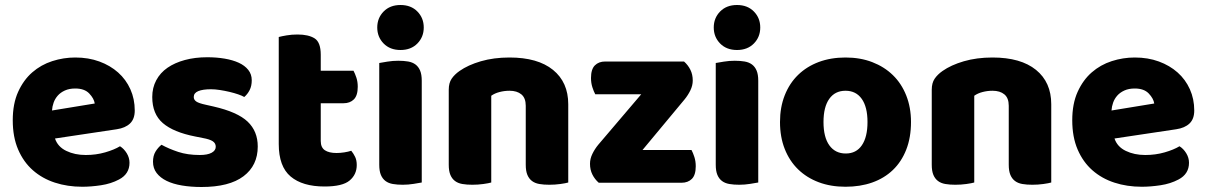

<svg xmlns="http://www.w3.org/2000/svg" viewBox="-20 -731 4827 768"><path d="M309 16Q250 16 199.5 -0.5Q149 -17 111.5 -50Q74 -83 52.5 -133Q31 -183 31 -250Q31 -316 52.5 -363.5Q74 -411 109 -441.5Q144 -472 189 -486.5Q234 -501 281 -501Q334 -501 377.5 -485Q421 -469 452.5 -441Q484 -413 501.5 -374Q519 -335 519 -289Q519 -255 500 -237Q481 -219 447 -214L200 -177Q211 -144 245 -127.5Q279 -111 323 -111Q364 -111 400.5 -121.5Q437 -132 460 -146Q476 -136 487 -118Q498 -100 498 -80Q498 -35 456 -13Q424 4 384 10Q344 16 309 16ZM281 -377Q257 -377 239.5 -369Q222 -361 211 -348.5Q200 -336 194.5 -320.5Q189 -305 188 -289L359 -317Q356 -337 337 -357Q318 -377 281 -377Z M1011 -145Q1011 -69 954 -26Q897 17 786 17Q744 17 708 11Q672 5 646.5 -7.5Q621 -20 606.5 -39Q592 -58 592 -84Q592 -108 602 -124.5Q612 -141 626 -152Q655 -136 692.5 -123.5Q730 -111 779 -111Q810 -111 826.5 -120Q843 -129 843 -144Q843 -158 831 -166Q819 -174 791 -179L761 -185Q674 -202 631.5 -238.5Q589 -275 589 -343Q589 -380 605 -410Q621 -440 650 -460Q679 -480 719.5 -491Q760 -502 809 -502Q846 -502 878.5 -496.5Q911 -491 935 -480Q959 -469 973 -451.5Q987 -434 987 -410Q987 -387 978.5 -370.5Q970 -354 957 -343Q949 -348 933 -353.5Q917 -359 898 -363.5Q879 -368 859.5 -371Q840 -374 824 -374Q791 -374 773 -366.5Q755 -359 755 -343Q755 -332 765 -325Q775 -318 803 -312L834 -305Q930 -283 970.5 -244.5Q1011 -206 1011 -145Z M1263 -167Q1263 -141 1279.5 -130Q1296 -119 1326 -119Q1341 -119 1357 -121.5Q1373 -124 1385 -128Q1394 -117 1400.5 -103.5Q1407 -90 1407 -71Q1407 -33 1378.5 -9Q1350 15 1278 15Q1190 15 1142.5 -25Q1095 -65 1095 -155V-583Q1106 -586 1126.5 -589.5Q1147 -593 1170 -593Q1214 -593 1238.5 -577.5Q1263 -562 1263 -512V-448H1394Q1400 -437 1405.5 -420.5Q1411 -404 1411 -384Q1411 -349 1395.5 -333.5Q1380 -318 1354 -318H1263Z M1489 -621Q1489 -659 1514.5 -685Q1540 -711 1582 -711Q1624 -711 1649.5 -685Q1675 -659 1675 -621Q1675 -583 1649.5 -557Q1624 -531 1582 -531Q1540 -531 1514.5 -557Q1489 -583 1489 -621ZM1667 -1Q1656 1 1634.5 4.5Q1613 8 1591 8Q1569 8 1551.5 5Q1534 2 1522 -7Q1510 -16 1503.5 -31.5Q1497 -47 1497 -72V-479Q1508 -481 1529.5 -484.5Q1551 -488 1573 -488Q1595 -488 1612.5 -485Q1630 -482 1642 -473Q1654 -464 1660.5 -448.5Q1667 -433 1667 -408Z M2083 -308Q2083 -339 2065.5 -353.5Q2048 -368 2018 -368Q1998 -368 1978.5 -363Q1959 -358 1945 -348V-1Q1935 2 1913.5 5Q1892 8 1869 8Q1847 8 1829.5 5Q1812 2 1800 -7Q1788 -16 1781.5 -31.5Q1775 -47 1775 -72V-372Q1775 -399 1786.5 -416Q1798 -433 1818 -447Q1852 -471 1903.5 -486Q1955 -501 2018 -501Q2131 -501 2192 -451.5Q2253 -402 2253 -314V-1Q2243 2 2221.5 5Q2200 8 2177 8Q2155 8 2137.5 5Q2120 2 2108 -7Q2096 -16 2089.5 -31.5Q2083 -47 2083 -72Z M2375 0Q2359 -14 2349.5 -33Q2340 -52 2340 -76Q2340 -96 2349.5 -115.5Q2359 -135 2373 -152L2545 -354H2361Q2355 -365 2349.5 -382Q2344 -399 2344 -419Q2344 -454 2359.5 -469.5Q2375 -485 2401 -485H2716Q2732 -471 2741.5 -452Q2751 -433 2751 -409Q2751 -389 2741.5 -369.5Q2732 -350 2718 -333L2550 -131H2746Q2752 -120 2757.5 -103Q2763 -86 2763 -66Q2763 -31 2747.5 -15.5Q2732 0 2706 0Z M2835 -621Q2835 -659 2860.5 -685Q2886 -711 2928 -711Q2970 -711 2995.5 -685Q3021 -659 3021 -621Q3021 -583 2995.5 -557Q2970 -531 2928 -531Q2886 -531 2860.5 -557Q2835 -583 2835 -621ZM3013 -1Q3002 1 2980.5 4.5Q2959 8 2937 8Q2915 8 2897.5 5Q2880 2 2868 -7Q2856 -16 2849.5 -31.5Q2843 -47 2843 -72V-479Q2854 -481 2875.5 -484.5Q2897 -488 2919 -488Q2941 -488 2958.5 -485Q2976 -482 2988 -473Q3000 -464 3006.5 -448.5Q3013 -433 3013 -408Z M3624 -243Q3624 -181 3605 -132.5Q3586 -84 3551.5 -51Q3517 -18 3469 -1Q3421 16 3362 16Q3303 16 3255 -2Q3207 -20 3172.5 -53.5Q3138 -87 3119 -135Q3100 -183 3100 -243Q3100 -302 3119 -350Q3138 -398 3172.5 -431.5Q3207 -465 3255 -483Q3303 -501 3362 -501Q3421 -501 3469 -482.5Q3517 -464 3551.5 -430.5Q3586 -397 3605 -349Q3624 -301 3624 -243ZM3274 -243Q3274 -182 3297.5 -149.5Q3321 -117 3363 -117Q3405 -117 3427.5 -150Q3450 -183 3450 -243Q3450 -303 3427 -335.5Q3404 -368 3362 -368Q3320 -368 3297 -335.5Q3274 -303 3274 -243Z M4015 -308Q4015 -339 3997.5 -353.5Q3980 -368 3950 -368Q3930 -368 3910.5 -363Q3891 -358 3877 -348V-1Q3867 2 3845.5 5Q3824 8 3801 8Q3779 8 3761.5 5Q3744 2 3732 -7Q3720 -16 3713.5 -31.5Q3707 -47 3707 -72V-372Q3707 -399 3718.5 -416Q3730 -433 3750 -447Q3784 -471 3835.5 -486Q3887 -501 3950 -501Q4063 -501 4124 -451.5Q4185 -402 4185 -314V-1Q4175 2 4153.5 5Q4132 8 4109 8Q4087 8 4069.5 5Q4052 2 4040 -7Q4028 -16 4021.5 -31.5Q4015 -47 4015 -72Z M4547 16Q4488 16 4437.5 -0.5Q4387 -17 4349.5 -50Q4312 -83 4290.5 -133Q4269 -183 4269 -250Q4269 -316 4290.5 -363.5Q4312 -411 4347 -441.5Q4382 -472 4427 -486.5Q4472 -501 4519 -501Q4572 -501 4615.5 -485Q4659 -469 4690.5 -441Q4722 -413 4739.5 -374Q4757 -335 4757 -289Q4757 -255 4738 -237Q4719 -219 4685 -214L4438 -177Q4449 -144 4483 -127.5Q4517 -111 4561 -111Q4602 -111 4638.5 -121.5Q4675 -132 4698 -146Q4714 -136 4725 -118Q4736 -100 4736 -80Q4736 -35 4694 -13Q4662 4 4622 10Q4582 16 4547 16ZM4519 -377Q4495 -377 4477.5 -369Q4460 -361 4449 -348.5Q4438 -336 4432.5 -320.5Q4427 -305 4426 -289L4597 -317Q4594 -337 4575 -357Q4556 -377 4519 -377Z"/></svg>

Font: Baloo Bhai
Style: Regular
Weight: 400
Designer: Supriya Tembe, Noopur Datye and Ek Type
Foundry: Ek Type
Version: Version 1.443;PS 1.000;hotconv 16.6.51;makeotf.lib2.5.65220;